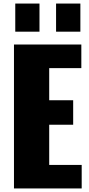

<svg xmlns="http://www.w3.org/2000/svg" viewBox="-20 -1060 499 1080"><path d="M295.4 -881.8V-1040H432.1V-881.8ZM65.9 -881.8V-1040H202.1V-881.8ZM58.6 0V-809.6H437.5V-676.8H256.8V-496.1H391.6V-358.4H256.8V-132.3H439.5V0Z"/></svg>

Font: Oswald
Style: Heavy
Weight: 800
Designer: Vernon Adams
Foundry: Vernon Adams
Version: 3.0; ttfautohint (v0.95) -l 8 -r 50 -G 200 -x 0 -w "G" -W -c